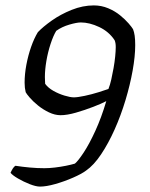

<svg xmlns="http://www.w3.org/2000/svg" viewBox="-20 -585 553 710"><path d="M128 105Q113 105 90 96Q67 87 46.5 75Q26 63 19 54Q23 45 27.5 38Q32 31 37 28Q63 32 90.5 34.5Q118 37 144 37Q162 37 183 34.5Q204 32 224 28Q244 24 257 20Q269 10 289.5 -21Q310 -52 332.5 -101Q355 -150 373 -211Q356 -202 325 -190Q294 -178 261 -168.5Q228 -159 204 -159Q183 -159 161 -169.5Q139 -180 120.5 -195Q102 -210 90 -224Q78 -238 75 -244Q73 -252 72 -260.5Q71 -269 71 -279Q71 -311 77.5 -345.5Q84 -380 95 -411.5Q106 -443 120 -466Q139 -486 171.5 -509Q204 -532 245 -548.5Q286 -565 327 -565Q355 -565 380 -554.5Q405 -544 424 -528.5Q443 -513 455.5 -498.5Q468 -484 472 -477Q476 -467 478 -453Q480 -439 480 -418Q480 -377 470.5 -324Q461 -271 444 -214.5Q427 -158 404 -106.5Q381 -55 354 -14.5Q327 26 298 46Q282 58 250 72Q218 86 184.5 95.5Q151 105 128 105ZM253 -225Q267 -225 293 -230.5Q319 -236 344.5 -244Q370 -252 381 -256Q387 -271 391.5 -291Q396 -311 400 -333.5Q404 -356 406 -376.5Q408 -397 408 -411Q408 -419 407 -425Q406 -431 404 -436Q383 -468 347 -485Q311 -502 279 -502Q264 -502 236.5 -494Q209 -486 188 -471Q177 -453 167 -422.5Q157 -392 151.5 -359.5Q146 -327 146 -300Q146 -292 146.5 -286Q147 -280 147 -275Q158 -260 177.5 -249Q197 -238 218.5 -231.5Q240 -225 253 -225Z"/></svg>

Font: Texturina Medium 12pt Light
Style: Italic
Weight: 300
Italic angle: -11°
Version: Version 1.002